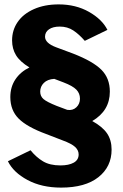

<svg xmlns="http://www.w3.org/2000/svg" viewBox="-20 -772 558 874"><path d="M16 -38 119 -88Q145 -56 176 -37.5Q207 -19 255 -19Q293 -19 315.5 -31.5Q338 -44 338 -69Q338 -88 322 -103Q306 -118 265 -133L190 -162Q103 -194 65 -232Q27 -270 27 -330Q27 -376 50 -410.5Q73 -445 114 -465Q71 -491 53 -520.5Q35 -550 35 -588Q35 -635 60.5 -672Q86 -709 134.5 -730.5Q183 -752 247 -752Q325 -752 385 -718Q445 -684 469 -636L366 -586Q340 -616 313.5 -633.5Q287 -651 252 -651Q221 -651 203 -638.5Q185 -626 185 -605Q185 -576 235 -557L313 -528Q403 -493 441.5 -454.5Q480 -416 480 -355Q480 -268 400 -221Q447 -195 467.5 -164.5Q488 -134 488 -91Q488 -13 428 34.5Q368 82 258 82Q170 82 105.5 47.5Q41 13 16 -38ZM269 -397 227 -413Q196 -411 179.5 -394.5Q163 -378 163 -355Q163 -334 178 -321Q193 -308 238 -290L286 -272Q311 -268 327.5 -283.5Q344 -299 344 -323Q344 -347 327.5 -364Q311 -381 269 -397Z"/></svg>

Font: Morrison
Style: Bold
Weight: 700
Designer: Pablo Impallari, Rodrigo Fuenzalida (Modified by Dan O. Williams)
Version: Version 0.03;June 6, 2019;FontCreator 11.5.0.2425 64-bit; tt